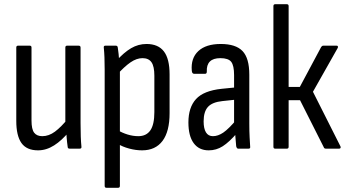

<svg xmlns="http://www.w3.org/2000/svg" viewBox="-20 -703 1634 908"><path d="M160 8Q106 8 81.5 -26.5Q57 -61 57 -131V-478Q57 -487 65 -487H121Q129 -487 129 -478V-133Q129 -92 141.5 -75.5Q154 -59 180 -59Q211 -59 240 -80.5Q269 -102 304 -145L307 -81Q273 -39 236 -15.5Q199 8 160 8ZM309 0Q300 0 300 -9Q297 -29 295 -55Q293 -81 293 -98L289 -116V-478Q289 -487 297 -487H352Q361 -487 361 -478V-121Q361 -84 362 -57Q363 -30 365 -11Q367 0 357 0Z M652 8Q622 8 590.5 -0.5Q559 -9 537 -23L536 -88Q557 -75 583 -67Q609 -59 634 -59Q672 -59 691 -86.5Q710 -114 710 -173V-345Q710 -389 696.5 -408.5Q683 -428 654 -428Q626 -428 597 -408Q568 -388 532 -348L529 -414Q566 -455 600 -475Q634 -495 673 -495Q728 -495 755 -460Q782 -425 782 -351V-168Q782 -81 748.5 -36.5Q715 8 652 8ZM483 185Q475 185 475 176V-374Q475 -406 474 -431.5Q473 -457 471 -476Q469 -487 478 -487H528Q536 -487 537 -478Q539 -467 541 -447Q543 -427 543 -412L547 -378V176Q547 185 539 185Z M1106 0Q1100 0 1097 -11Q1096 -25 1093.5 -52.5Q1091 -80 1091 -100L1087 -117V-348Q1087 -393 1073.5 -410.5Q1060 -428 1022 -428Q955 -428 958 -364Q958 -354 950 -354H898Q888 -354 887 -369Q882 -428 918 -461.5Q954 -495 1024 -495Q1095 -495 1127 -461.5Q1159 -428 1159 -350V-120Q1159 -81 1160.5 -54Q1162 -27 1163 -11Q1165 0 1156 0ZM967 8Q921 8 896 -26Q871 -60 871 -124Q871 -195 907 -234.5Q943 -274 1028 -283L1098 -290V-232L1032 -225Q984 -220 963.5 -197.5Q943 -175 943 -129Q943 -95 954 -77Q965 -59 987 -59Q1011 -59 1036 -76Q1061 -93 1100 -139L1102 -75Q1064 -31 1033.5 -11.5Q1003 8 967 8Z M1590 -11Q1592 -7 1590.5 -3.5Q1589 0 1584 0H1521Q1513 0 1511 -7L1399 -229H1345V-9Q1345 0 1337 0H1281Q1273 0 1273 -9V-674Q1273 -683 1281 -683H1337Q1345 -683 1345 -674V-292H1398L1499 -481Q1503 -487 1509 -487H1572Q1577 -487 1578 -483.5Q1579 -480 1577 -476L1460 -269Z"/></svg>

Font: Sofia Sans Condensed
Style: Regular
Weight: 400
Designer: Botio Nikoltchev, Ani Petrova
Foundry: lettersoup
Version: Version 4.100